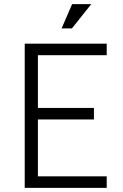

<svg xmlns="http://www.w3.org/2000/svg" viewBox="-20 -912 598 932"><path d="M100 0V-700H498V-644H164V-388H436V-332H164V-56H498V0ZM329 -774H279L330 -892H423Z"/></svg>

Font: Inclusive Sans Light
Style: Regular
Weight: 300
Designer: Olivia King
Foundry: Olivia King
Version: Version 2.004